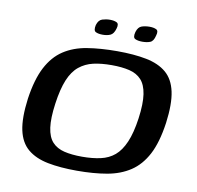

<svg xmlns="http://www.w3.org/2000/svg" viewBox="-70 -653 749 731"><g transform="rotate(10 305.0 -287.0)"><path d="M433 -520Q416 -520 405.5 -525Q395 -530 401 -552Q407 -572 421 -576.5Q435 -581 451 -581Q467 -581 477 -576Q487 -571 481 -552Q476 -530 463.5 -525Q451 -520 433 -520ZM280 -520Q263 -520 253 -525Q243 -530 248 -552Q254 -572 268.5 -576.5Q283 -581 298 -581Q314 -581 324 -576Q334 -571 328 -552Q322 -531 309.5 -525.5Q297 -520 280 -520ZM273 7Q208 7 160 -2.5Q112 -12 82 -37Q52 -62 42 -108.5Q32 -155 42 -231Q53 -307 77.5 -354Q102 -401 140 -426Q178 -451 229.5 -459.5Q281 -468 346 -468Q411 -468 459 -458.5Q507 -449 536.5 -424Q566 -399 576 -352.5Q586 -306 576 -231Q565 -154 540.5 -107.5Q516 -61 478 -36Q440 -11 389 -2Q338 7 273 7ZM283 -49Q323 -49 354.5 -56Q386 -63 408.5 -82Q431 -101 446.5 -137Q462 -173 470 -230Q478 -288 472.5 -324Q467 -360 449.5 -379Q432 -398 403 -405Q374 -412 334 -412Q294 -412 263.5 -405Q233 -398 209.5 -379Q186 -360 171 -324Q156 -288 148 -230Q140 -173 145 -137Q150 -101 167.5 -82Q185 -63 214 -56Q243 -49 283 -49Z"/></g></svg>

Font: Genos Thin Medium
Style: Italic
Weight: 500
Italic angle: -8°
Version: Version 1.010